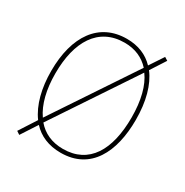

<svg xmlns="http://www.w3.org/2000/svg" viewBox="-178 -888 1031 1070"><g transform="rotate(30 337.5 -352.5)"><path d="M613 -358C613 -476 587 -571 538 -635L600 -731L579 -744L520 -655C477 -700 419 -725 345 -725C167 -725 68 -584 68 -359C68 -250 92 -153 142 -85L71 25L92 39L159 -64C202 -17 263 10 341 10C533 10 613 -151 613 -358ZM95 -359C95 -563 176 -700 345 -700C412 -700 466 -676 506 -632L158 -110C116 -170 95 -256 95 -359ZM586 -358C586 -148 508 -15 341 -15C270 -15 214 -41 174 -88L522 -610C564 -553 586 -467 586 -358Z"/></g></svg>

Font: Noto Sans Ethiopic SemiCondensed Thin
Style: Regular
Weight: 100
Width: 4
Designer: Monotype Design Team
Foundry: Monotype Imaging Inc.
Version: Version 2.102